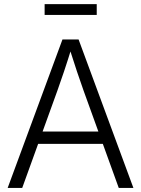

<svg xmlns="http://www.w3.org/2000/svg" viewBox="-20 -921 691 941"><path d="M17.6 0 286.1 -727.5H365.2L633.8 0H562L389.2 -478Q374.5 -519 357.2 -570.6Q339.8 -622.1 316.4 -696.3H334Q311 -621.6 293.5 -569.8Q275.9 -518.1 261.7 -478L88.9 0ZM144 -215.8V-276.4H506.8V-215.8ZM454.1 -900.9V-847.7H198.7V-900.9Z"/></svg>

Font: Inter 24pt Light
Style: Regular
Weight: 300
Designer: Rasmus Andersson
Foundry: rsms
Version: Version 4.001;git-66647c0bb